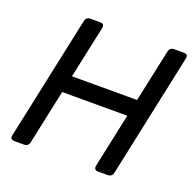

<svg xmlns="http://www.w3.org/2000/svg" viewBox="-124 -827 962 953"><g transform="rotate(20 357.0 -350.0)"><path d="M47 0Q37 0 31.5 -6.5Q26 -13 29 -23L168 -676Q173 -700 195 -700H247Q271 -700 266 -676L207 -400H551L610 -676Q615 -700 638 -700H689Q713 -700 708 -676L569 -23Q564 0 541 0H490Q479 0 474 -6.5Q469 -13 471 -23L532 -310H188L127 -23Q122 0 99 0Z"/></g></svg>

Font: Lubike
Style: Italic
Weight: 400
Italic angle: -12°
Foundry: Honoka55
Version: Version 1.000;July 22, 2022;FontCreator 14.0.0.2862 64-bit